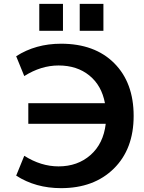

<svg xmlns="http://www.w3.org/2000/svg" viewBox="-20 -967 748 997"><path d="M394 -807V-947H517V-807ZM184 -807V-947H307V-807ZM127 -324V-431H525Q508 -523 444 -575Q380 -627 284 -627Q193 -627 106 -572L64 -675Q165 -740 297 -740Q472 -740 573 -639Q674 -538 674 -365Q674 -193 571 -91.5Q468 10 297 10Q165 10 64 -55L106 -158Q193 -103 284 -103Q383 -103 450 -162Q517 -221 529 -324Z"/></svg>

Font: Mplus 1p Bold
Style: Bold
Weight: 700
Version: Version 1.061